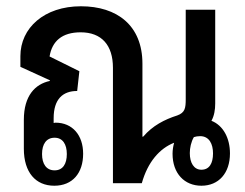

<svg xmlns="http://www.w3.org/2000/svg" viewBox="-20 -584 781 612"><path d="M153 8C211 8 245 -32 245 -94C245 -153 211 -193 157 -193L151 -192V-207C151 -268 180 -294 226 -294L233 -357L138 -404C146 -453 178 -481 237 -481C304 -481 340 -440 340 -368V0H432C451 -68 489 -111 535 -129C532 -118 530 -106 530 -94C530 -31 568 8 622 8C677 8 713 -32 713 -95C713 -143 692 -184 654 -199C663 -215 666 -235 666 -254V-553H572V-268C572 -240 570 -225 545 -216C504 -203 466 -183 437 -149L434 -148V-381C434 -503 353 -564 238 -564C121 -564 45 -495 45 -405V-371L139 -328V-326C92 -316 56 -279 56 -202V-110C56 -34 94 8 153 8ZM622 -43C598 -43 585 -65 585 -96C585 -112 589 -132 598 -147C604 -149 611 -150 618 -150C647 -150 659 -125 659 -95C659 -63 647 -43 622 -43ZM154 -41C128 -41 114 -61 114 -93C114 -125 128 -145 154 -145C180 -145 193 -124 193 -93C193 -61 180 -41 154 -41Z"/></svg>

Font: Noto Sans Thai Looped Condensed Medium
Style: Regular
Weight: 500
Width: 3
Designer: Sasikarn Vongin, Ben Mitchell
Foundry: The Fontpad Ltd
Version: Version 1.001